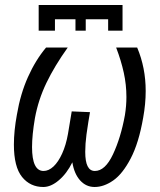

<svg xmlns="http://www.w3.org/2000/svg" viewBox="-20 -737 640 767"><path d="M134.5 -717H469.5V-614.5H412V-660H322.5V-614.5H281.5V-660H199.5V-614.5H134.5ZM35.5 -159.5Q35.5 -214 47.5 -279Q61.5 -362 91.8 -429.5Q122 -497 164 -547H250.5Q198 -473.5 165.5 -406Q133 -338.5 119.5 -265Q108 -197 108 -149.5Q108 -54 154 -54Q174.5 -54 193.8 -72Q213 -90 228.2 -123.5Q243.5 -157 251.5 -202L266.5 -292L339.5 -289Q333.5 -256 325.5 -200Q320.5 -161.5 320.5 -130.5Q320.5 -92 330 -73Q339.5 -54 359 -54Q400 -54 431.2 -120.2Q462.5 -186.5 479 -277Q485 -314.5 485 -349.5Q485 -398.5 474.5 -446.5Q464 -494.5 444 -547H528Q562 -466.5 562 -373.5Q562 -322 552 -267Q534.5 -166 502.2 -104.2Q470 -42.5 432.5 -16.2Q395 10 358 10Q324 10 300.2 -16.2Q276.5 -42.5 269 -88.5Q247 -44 215.2 -17Q183.5 10 153 10Q100.5 10 68 -30.2Q35.5 -70.5 35.5 -159.5Z"/></svg>

Font: JuliaMono
Style: Italic
Weight: 400
Italic angle: -9°
Monospace: yes
Designer: cormullion
Foundry: corm
Version: Version 0.057; ttfautohint (v1.8.4)